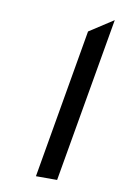

<svg xmlns="http://www.w3.org/2000/svg" viewBox="-77 -694 491 741"><g transform="rotate(10 169.0 -323.0)"><path d="M200 0 312 -646 218 -585 117 0Z"/></g></svg>

Font: Charger Monospace
Style: Regular
Weight: 400
Designer: Jasper
Foundry: Cannot Into Space Fonts
Version: Version 0.980